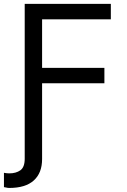

<svg xmlns="http://www.w3.org/2000/svg" viewBox="-37 -747 644 972"><path d="M88.1 56.8V-727.3H524.1V-649.1H176.1V-403.4H491.5V-325.3H176.1V58.2Q176.1 128.6 134.1 166.5Q92 204.5 9.9 204.5Q5.7 204.5 2.3 204Q-1.1 203.5 -17 200.3V127.8Q-11.7 128.9 -4.6 129.8Q2.5 130.7 9.9 130.7Q44 130.7 66.1 115.1Q88.1 99.4 88.1 56.8Z"/></svg>

Font: Inter UI
Style: Regular
Weight: 400
Designer: Rasmus Andersson
Foundry: rsms
Version: 3.2;8d6f07862